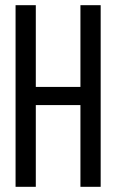

<svg xmlns="http://www.w3.org/2000/svg" viewBox="-20 -720 448 740"><path d="M290 -315H118V0H40V-700H118V-385H290V-700H368V0H290Z"/></svg>

Font: TypoPRO Bebas Neue
Style: Regular
Weight: 400
Designer: Ryoichi Tsunekawa
Foundry: Ryoichi Tsunekawa
Version: Version 001.003